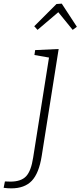

<svg xmlns="http://www.w3.org/2000/svg" viewBox="-121 -797 442 1054"><path d="M189 -775 218 -777 301 -650 278 -633 199 -730 85 -633 67 -653ZM68 -495 72 -522 201 -528 108 59Q93 154 53.5 195.5Q14 237 -59 237Q-80 237 -101 234L-94 199Q-83 200 -64 200Q-5 200 22.5 170.5Q50 141 61 68L148 -481Z"/></svg>

Font: Bitter Pro Light
Style: Italic
Weight: 300
Italic angle: -9°
Designer: Sol Matas, and Bitter project Authors
Foundry: Sol Matas
Version: Version 1.010